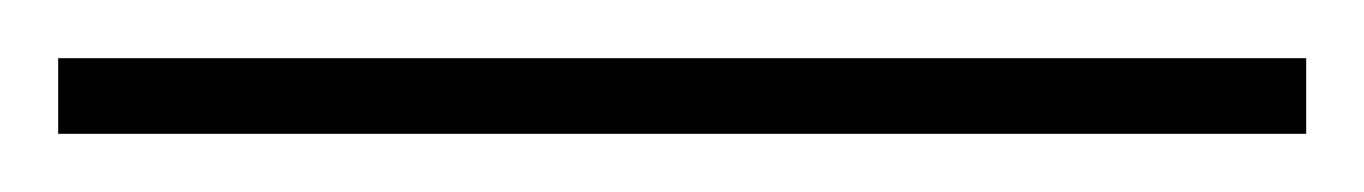

<svg xmlns="http://www.w3.org/2000/svg" viewBox="-24 -806 469 66"><path d="M425 -760H-4V-786H425Z"/></svg>

Font: Noto Sans Tamil Condensed Thin
Style: Regular
Weight: 100
Width: 3
Designer: Jelle Bosma - Monotype Design Team
Foundry: Monotype Imaging Inc.
Version: Version 2.004; ttfautohint (v1.8.4.7-5d5b)